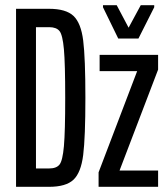

<svg xmlns="http://www.w3.org/2000/svg" viewBox="-20 -722 651 742"><path d="M42 -688H169Q235 -688 264 -660.5Q293 -633 301.5 -565.5Q310 -498 310 -344Q310 -191 301.5 -123Q293 -55 264 -27.5Q235 0 169 0H42ZM232 -344Q232 -476 227 -531.5Q222 -587 210 -602Q198 -617 170 -617H119V-71H170Q198 -71 210 -86Q222 -101 227 -157Q232 -213 232 -344ZM361 0V-56L510 -447H365V-510H591V-453L442 -63H591V0ZM437 -573 378 -694V-702H431L477 -615L524 -702H576V-694L515 -573Z"/></svg>

Font: Saira Ultra Condensed Medium
Style: Regular
Weight: 500
Width: 1
Designer: Hector Gatti with collaboration of the Omnibus-Type team
Foundry: Omnibus-Type
Version: Version 1.001; ttfautohint (v1.8)